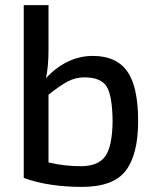

<svg xmlns="http://www.w3.org/2000/svg" viewBox="-20 -720 613 752"><path d="M170 -700V-525Q170 -458 160 -414Q242 -501 344 -501Q435 -501 478 -441Q521 -381 521 -246Q521 -115 472.5 -51.5Q424 12 301 12Q170 12 73 -23V-700ZM170 -349V-84Q230 -69 299 -69Q366 -70 393 -109Q420 -148 421 -246Q420 -344 398 -380.5Q376 -417 310 -417Q276 -417 245.5 -401Q215 -385 170 -349Z"/></svg>

Font: Exo 2.0 Medium
Style: Regular
Weight: 500
Designer: Natanael Gama
Version: Version 1.001;PS 001.001;hotconv 1.0.70;makeotf.lib2.5.58329